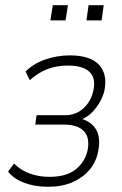

<svg xmlns="http://www.w3.org/2000/svg" viewBox="-20 -707 468 735"><path d="M163 8Q114 8 73.5 -7Q33 -22 11 -50L34 -81Q58 -56 93 -43Q128 -30 169 -30Q233 -30 268.5 -57.5Q304 -85 315 -130Q325 -179 301.5 -204.5Q278 -230 225 -230H115L120 -266H230Q270 -266 299 -292Q328 -318 337 -359Q348 -407 323 -431.5Q298 -456 239 -456Q197 -456 161.5 -442.5Q126 -429 94 -400L78 -433Q107 -463 152.5 -479Q198 -495 248 -495Q325 -495 358.5 -459.5Q392 -424 380 -361Q375 -339 362.5 -317Q350 -295 333 -277.5Q316 -260 293 -250V-252Q335 -238 350.5 -206Q366 -174 355 -124Q347 -85 321.5 -55.5Q296 -26 256.5 -9Q217 8 163 8ZM311 -629 319 -687H377L369 -629ZM173 -629 182 -687H240L231 -629Z"/></svg>

Font: Nunito Sans 10pt Condensed ExtraLight
Style: Italic
Weight: 250
Width: 3
Italic angle: -9°
Designer: Vernon Adams
Foundry: Vernon Adams
Version: Version 3.101;gftools[0.9.27]